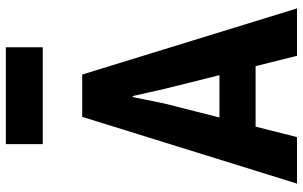

<svg xmlns="http://www.w3.org/2000/svg" viewBox="-205 -805 1010 640"><g transform="rotate(-90 300.0 -485.0)"><path d="M8 0 230.5 -716H371.5L592 0H434L323.5 -442.5L300 -547.5H296.5L275 -442.5L163 0ZM110 -138 148 -258.5H444L485 -138ZM139.5 -847.5V-970.5H462.5V-847.5Z"/></g></svg>

Font: Google Sans Code
Style: Regular
Weight: 400
Monospace: yes
Designer: Google Sans Code Authors
Foundry: Google LLC
Version: Version 6.000